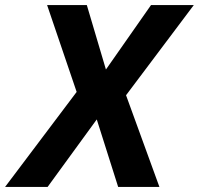

<svg xmlns="http://www.w3.org/2000/svg" viewBox="-77 -734 781 754"><path d="M-57 0 224 -373 108 -714H264L339 -461L516 -714H684L418 -360L549 0H387L303 -265L110 0Z"/></svg>

Font: Noto IKEA Latin
Style: Bold Italic
Weight: 700
Italic angle: -12°
Designer: Monotype Design Team
Foundry: Monotype Imaging Inc.
Version: Version 1.0